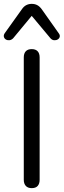

<svg xmlns="http://www.w3.org/2000/svg" viewBox="-36 -966 330 993"><path d="M128 7Q108 7 97.5 -4.5Q87 -16 87 -36V-669Q87 -690 97.5 -701Q108 -712 128 -712Q148 -712 158.5 -701Q169 -690 169 -669V-36Q169 -16 159 -4.5Q149 7 128 7ZM32 -768Q23 -759 12.5 -758Q2 -757 -6 -762Q-14 -767 -16 -776Q-18 -785 -11 -795L77 -918Q87 -933 100 -939.5Q113 -946 128 -946Q144 -946 156.5 -939.5Q169 -933 180 -918L267 -795Q275 -785 273 -776Q271 -767 262.5 -762Q254 -757 243.5 -758Q233 -759 225 -768L128 -884Z"/></svg>

Font: Nunito ExtraLight
Style: Regular
Weight: 400
Version: Version 3.602